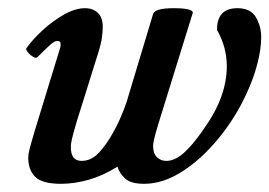

<svg xmlns="http://www.w3.org/2000/svg" viewBox="-20 -436 658 469"><path d="M129 13Q83 13 66 -4Q49 -21 49 -51Q49 -59 52 -71Q55 -83 65 -117L126 -316Q128 -322 128 -324.5Q128 -327 128 -329Q128 -336 120 -336Q113 -336 102 -326Q91 -316 71 -296Q68 -293 60.5 -297.5Q53 -302 47.5 -309Q42 -316 45 -319Q60 -340 84.5 -362.5Q109 -385 136.5 -400.5Q164 -416 188 -416Q207 -416 219 -404.5Q231 -393 231 -371Q231 -360 229 -344.5Q227 -329 219 -304L168 -141Q158 -107 155.5 -95.5Q153 -84 153 -77Q153 -43 179 -43Q204 -43 223 -64.5Q242 -86 255 -110Q266 -129 274 -147.5Q282 -166 289 -186L354 -402Q359 -416 404 -416Q451 -416 451 -405L367 -134Q358 -104 356 -94Q354 -84 354 -79Q354 -61 363.5 -52Q373 -43 386 -43Q407 -43 428.5 -62Q450 -81 475 -117Q506 -160 520 -198.5Q534 -237 534 -274Q534 -321 510 -363Q510 -416 560 -416Q592 -416 605 -394Q618 -372 618 -345Q618 -316 608.5 -279.5Q599 -243 582 -207Q555 -148 513.5 -97.5Q472 -47 425 -17Q378 13 332 13Q299 13 285 -0.5Q271 -14 267 -29Q232 -7 197 3Q162 13 129 13Z"/></svg>

Font: Junicode
Style: Bold Italic
Weight: 700
Italic angle: -11°
Designer: Peter S. Baker
Version: Version 2.100; ttfautohint (v1.8.4)